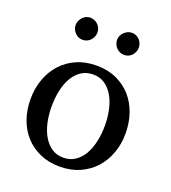

<svg xmlns="http://www.w3.org/2000/svg" viewBox="-130 -793 805 903"><g transform="rotate(20 272.0 -342.0)"><path d="M405.8 -241.2Q405.8 -282.2 397.7 -319.8Q389.6 -357.4 373 -386.2Q356.4 -415 331.5 -432.1Q306.6 -449.2 272.9 -449.2Q238.3 -449.2 212.9 -432.1Q187.5 -415 171.1 -386.2Q154.8 -357.4 147 -319.8Q139.2 -282.2 139.2 -241.2Q139.2 -200.7 147.2 -163.1Q155.3 -125.5 171.9 -96.7Q188.5 -67.9 213.4 -50.5Q238.3 -33.2 272 -33.2Q306.2 -33.2 331.5 -50.3Q356.9 -67.4 373.3 -96.2Q389.6 -125 397.7 -162.6Q405.8 -200.2 405.8 -241.2ZM509.8 -240.2Q509.8 -187 492.9 -140.9Q476.1 -94.7 445.1 -60.8Q414.1 -26.9 369.9 -7.3Q325.7 12.2 271 12.2Q216.3 12.2 172.4 -7.1Q128.4 -26.4 97.7 -60.1Q66.9 -93.8 50.5 -139.9Q34.2 -186 34.2 -240.2Q34.2 -293.5 50.8 -339.8Q67.4 -386.2 98.6 -420.7Q129.9 -455.1 174.1 -474.6Q218.3 -494.1 273.9 -494.1Q329.6 -494.1 373.5 -474.1Q417.5 -454.1 447.8 -419.7Q478 -385.3 493.9 -339.1Q509.8 -293 509.8 -240.2ZM223.1 -641.1Q223.1 -629.9 218.8 -619.6Q214.4 -609.4 207 -601.6Q199.7 -593.8 189.7 -589.4Q179.7 -585 168.5 -585Q157.2 -585 147.5 -589.4Q137.7 -593.8 130.4 -601.6Q123 -609.4 118.7 -619.1Q114.3 -628.9 114.3 -640.1Q114.3 -650.9 118.7 -660.9Q123 -670.9 130.4 -678.7Q137.7 -686.5 147.5 -691.2Q157.2 -695.8 168.5 -695.8Q179.7 -695.8 189.7 -691.4Q199.7 -687 207 -679.7Q214.4 -672.4 218.8 -662.4Q223.1 -652.3 223.1 -641.1ZM430.2 -641.1Q430.2 -629.9 426 -619.6Q421.9 -609.4 414.6 -601.6Q407.2 -593.8 397.5 -589.4Q387.7 -585 376.5 -585Q365.2 -585 355.2 -589.4Q345.2 -593.8 337.6 -601.6Q330.1 -609.4 325.7 -619.6Q321.3 -629.9 321.3 -641.1Q321.3 -651.4 325.7 -661.4Q330.1 -671.4 337.9 -679Q345.7 -686.5 355.5 -691.2Q365.2 -695.8 376.5 -695.8Q387.7 -695.8 397.5 -691.4Q407.2 -687 414.6 -679.4Q421.9 -671.9 426 -661.9Q430.2 -651.9 430.2 -641.1Z"/></g></svg>

Font: Charis SIL Viet
Style: Regular
Weight: 400
Foundry: SIL International
Version: Version 5.000